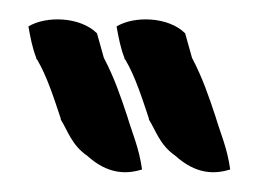

<svg xmlns="http://www.w3.org/2000/svg" viewBox="-20 -755 267 196"><path d="M9 -728C11 -717 13 -706 17 -696V-695L18 -694C28 -677 35 -655 42 -634V-633C49 -622 53 -607 69 -596C90 -577 109 -577 125 -582C122 -604 115 -619 110 -636C103 -657 97 -675 86 -696L79 -721C62 -738 27 -739 9 -728ZM99 -728C101 -717 103 -706 107 -696V-695L108 -694C118 -677 125 -655 132 -634V-633C139 -622 143 -607 159 -596C180 -577 199 -577 215 -582C212 -604 205 -619 200 -636C193 -657 187 -675 176 -696L169 -721C152 -738 117 -739 99 -728Z"/></svg>

Font: SolarCharger
Style: 750
Weight: 700
Designer: Mew Too
Foundry: Cannot Into Space Fonts/KineticPlasma Fonts
Version: Version 1.100